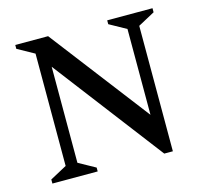

<svg xmlns="http://www.w3.org/2000/svg" viewBox="-92 -715 874 819"><g transform="rotate(-15 345.0 -306.0)"><path d="M42 0V-18L116 -58V-554L42 -595V-612H187L522 -175V-554L448 -595V-612H648V-594L574 -554V0H536L168 -482V-58L242 -17V0Z"/></g></svg>

Font: Ancizar Serif Light
Style: Regular
Weight: 400
Version: Version 8.100